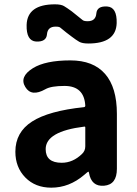

<svg xmlns="http://www.w3.org/2000/svg" viewBox="-20 -853 631 887"><path d="M217 14Q143 14 97 -33Q51 -80 51 -152Q51 -242 128 -291.5Q205 -341 368 -358Q374 -359 374 -365Q369 -456 278 -456Q216 -456 190 -441Q125 -404 97 -451Q68 -498 132 -538Q190 -574 305 -574Q411 -574 465.5 -511.5Q520 -449 520 -327V-73Q520 0 461 5Q402 10 391 -55Q390 -60 388 -60Q386 -60 369 -45Q300 14 217 14ZM265 -101Q317 -101 359 -142Q374 -156 374 -177V-264Q374 -269 369 -268Q191 -246 191 -164Q191 -101 265 -101ZM388 -652Q360 -652 346 -660Q332 -668 311 -684Q289 -700 259 -725Q254 -730 237 -730Q200 -730 197 -694.5Q194 -659 147 -661Q101 -664 103 -738Q106 -833 234 -833Q262 -833 275.5 -825Q289 -817 311 -801Q332 -785 362 -760Q368 -755 385 -755Q422 -755 425 -790.5Q428 -826 475 -823Q521 -820 519 -746Q516 -652 388 -652Z"/></svg>

Font: Resource Han Rounded JP
Style: Bold
Weight: 700
Designer: Cyano Hao (round all glyphs); Ryoko NISHIZUKA 西塚涼子 (kana, bopomofo & ideographs); Paul D. Hunt (Latin, Greek & Cyrillic)
Foundry: Cyano Hao
Version: 0.990